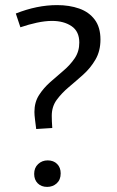

<svg xmlns="http://www.w3.org/2000/svg" viewBox="-20 -728 458 753"><path d="M122 -222Q120 -238 117.5 -257.5Q115 -277 115 -289Q115 -327 133 -355Q151 -383 177 -406Q203 -429 229 -451Q255 -473 273 -499.5Q291 -526 291 -561Q291 -605 260.5 -625.5Q230 -646 184 -646Q157 -646 124.5 -639Q92 -632 60 -621L42 -675Q125 -708 204 -708Q252 -708 290.5 -694.5Q329 -681 351.5 -651Q374 -621 374 -573Q374 -528 354.5 -494.5Q335 -461 306.5 -435.5Q278 -410 250 -386.5Q222 -363 202.5 -336.5Q183 -310 183 -274Q183 -267 183.5 -251.5Q184 -236 185 -226ZM114 -46Q114 -70 129.5 -84.5Q145 -99 167 -99Q190 -99 204 -85Q218 -71 218 -48Q218 -23 202.5 -9Q187 5 165 5Q142 5 128 -9Q114 -23 114 -46Z"/></svg>

Font: Bitter Thin
Style: Regular
Weight: 400
Version: Version 3.021